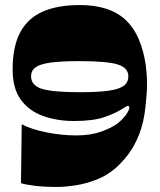

<svg xmlns="http://www.w3.org/2000/svg" viewBox="-20 -725 632 760"><path d="M66 -233Q104 -213 164 -201Q224 -189 282 -189Q337 -189 379 -203.5Q421 -218 446 -237Q457 -246 465.5 -255Q474 -264 480 -272.5Q486 -281 489 -288Q492 -295 492 -299Q492 -306 486 -306Q482 -306 467 -296Q440 -278 395 -262Q350 -246 273 -246Q207 -246 151.5 -265.5Q96 -285 63 -329.5Q30 -374 30 -450Q30 -541 60 -597Q90 -653 149 -679Q208 -705 296 -705Q356 -705 401.5 -690Q447 -675 478.5 -645Q510 -615 529 -570.5Q548 -526 557 -468Q559 -451 560.5 -432Q562 -413 562 -393Q562 -369 560 -346.5Q558 -324 556 -303Q549 -238 530 -191Q511 -144 486.5 -112.5Q462 -81 437 -59Q402 -29 359.5 -13Q317 3 277 9Q237 15 208 15Q155 15 118 10.5Q81 6 63 0ZM488 -423Q488 -457 445.5 -470Q403 -483 296 -483Q224 -483 182 -477.5Q140 -472 121.5 -459Q103 -446 103 -423Q103 -387 145.5 -373.5Q188 -360 296 -360Q368 -360 410 -366Q452 -372 470 -385.5Q488 -399 488 -423Z"/></svg>

Font: Ojuju ExtraLight ExtraBold
Style: Regular
Weight: 800
Version: Version 1.000